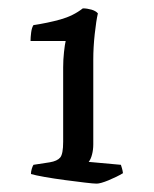

<svg xmlns="http://www.w3.org/2000/svg" viewBox="-20 -786 367 459"><path d="M211 -347Q204 -347 183 -349.5Q162 -352 135.5 -355.5Q109 -359 86.5 -363Q64 -367 54 -370Q54 -376 56 -382.5Q58 -389 60 -392L99 -398Q117 -401 124 -409.5Q131 -418 131 -447V-625Q131 -643 133 -661.5Q135 -680 137 -688H53Q53 -697 54.5 -708.5Q56 -720 60 -726Q94 -731 124.5 -739.5Q155 -748 178 -766Q188 -766 198.5 -763Q209 -760 214 -754Q210 -737 206.5 -705Q203 -673 203 -644V-441Q203 -428 200 -416.5Q197 -405 192 -399L269 -392Q270 -389 271.5 -384Q273 -379 274 -372Q259 -363 239.5 -355Q220 -347 211 -347Z"/></svg>

Font: Texturina 12pt Light
Style: Regular
Weight: 300
Designer: Guillermo Torres Carreño
Foundry: Omnibus-Type
Version: Version 1.002